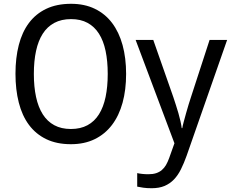

<svg xmlns="http://www.w3.org/2000/svg" viewBox="-20 -745 1214 1005"><path d="M640.1 -357.9Q640.1 -274.9 621.6 -207.3Q603 -139.6 566.4 -91.3Q529.8 -43 475.8 -16.6Q421.9 9.8 351.1 9.8Q276.9 9.8 222.2 -16.6Q167.5 -43 131.6 -91.3Q95.7 -139.6 78.4 -207.8Q61 -275.9 61 -358.9Q61 -441.9 78.4 -509.5Q95.7 -577.1 131.6 -625Q167.5 -672.9 222.4 -699Q277.3 -725.1 352.1 -725.1Q422.4 -725.1 476.3 -699Q530.3 -672.9 566.7 -624.8Q603 -576.7 621.6 -509Q640.1 -441.4 640.1 -357.9ZM157.2 -357.9Q157.2 -291 168.7 -237.5Q180.2 -184.1 203.9 -146.7Q227.5 -109.4 264.2 -89.6Q300.8 -69.8 351.1 -69.8Q401.4 -69.8 438 -89.6Q474.6 -109.4 498 -146.7Q521.5 -184.1 532.7 -237.5Q543.9 -291 543.9 -357.9Q543.9 -425.3 532.7 -478.5Q521.5 -531.7 498 -568.6Q474.6 -605.5 438.5 -625.2Q402.3 -645 352.1 -645Q301.3 -645 264.4 -625.2Q227.5 -605.5 203.9 -568.6Q180.2 -531.7 168.7 -478.5Q157.2 -425.3 157.2 -357.9ZM689.9 -536.1H782.2L887.2 -236.8Q893.6 -217.3 900.6 -195.8Q907.7 -174.3 913.8 -152.8Q919.9 -131.3 924.6 -111.1Q929.2 -90.8 931.2 -74.2H934.1Q936 -86.4 941.7 -107.4Q947.3 -128.4 953.9 -152.1Q960.4 -175.8 967.5 -198.7Q974.6 -221.7 980 -237.8L1077.1 -536.1H1168.9L957 69.8Q942.9 109.4 927.2 140.9Q911.6 172.4 890.6 194.3Q869.6 216.3 841.3 228.3Q813 240.2 773.9 240.2Q748.5 240.2 730 237.5Q711.4 234.9 698.2 231.9V161.1Q708.5 163.6 724.1 165.3Q739.7 167 756.8 167Q780.3 167 797.4 161.4Q814.5 155.8 827.1 145Q839.8 134.3 848.9 118.7Q857.9 103 865.2 83L893.1 4.9Z"/></svg>

Font: Droid Sans
Style: Regular
Weight: 400
Foundry: Ascender Corporation
Version: Version 1.00 build 114